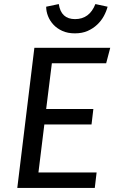

<svg xmlns="http://www.w3.org/2000/svg" viewBox="-20 -924 570 944"><path d="M235 -613 207 -388H439L430 -312H198L169 -76H455L446 0H65L149 -689H522L502 -613ZM348 -760Q313 -760 286.5 -772Q260 -784 242.5 -803Q225 -822 216 -845Q207 -868 207 -891L269 -904Q280 -830 349 -830Q420 -830 449 -904L509 -891Q503 -868 490.5 -845Q478 -822 458 -803Q438 -784 411 -772Q384 -760 348 -760Z"/></svg>

Font: Yekcdsyqcyvpieeyorgstswgcgt
Style: Regular
Weight: 400
Italic angle: -8°
Designer: Carrois Corporate & Edenspiekermann
Foundry: Carrois Corporate GbR & Edenspiekermann AG
Version: Version 2.001